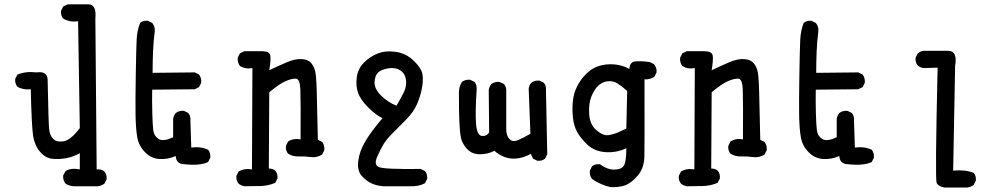

<svg xmlns="http://www.w3.org/2000/svg" viewBox="-20 -715 4540 868"><path d="M325.2 127Q297.9 128.9 276.4 115.2Q263.7 99.6 265.6 78.1L276.4 58.6Q299.8 43 340.8 50.8V-22.5Q311.5 -5.9 279.8 0Q248 5.9 216.8 2.9Q185.5 0 161.1 -28.8Q136.7 -57.6 129.9 -99.6Q123 -141.6 119.1 -311.5Q84 -307.6 58.6 -323.2Q46.9 -336.9 48.8 -358.4L58.6 -377.9Q97.7 -393.6 144.5 -387.7Q193.4 -394.5 195.3 -356.4Q199.2 -159.2 202.1 -130.9Q205.1 -102.5 220.7 -86.9Q236.3 -71.3 267.6 -76.2Q298.8 -81.1 340.8 -135.7L333 -619.1Q295.9 -613.3 265.6 -630.9Q253.9 -644.5 255.9 -666L265.6 -685.5L286.1 -695.3H381.8Q417 -693.4 411.1 -630.9L417 50.8Q438.5 48.8 452.1 60.5Q463.9 74.2 461.9 95.7L452.1 115.2Q438.5 125 422.9 127Z M812.5 27.3Q776.4 26.4 774.4 -9.8Q739.3 5.9 701.7 3.9Q664.1 2 635.7 -26.9Q607.4 -55.7 600.6 -93.8Q593.8 -131.8 592.8 -195.3Q591.8 -258.8 593.8 -376Q595.7 -493.2 597.7 -534.7Q599.6 -576.2 613.3 -611.3Q627 -623 648.4 -621.1L668 -611.3Q681.6 -595.7 679.7 -574.2Q673.8 -529.3 671.9 -481.9Q669.9 -434.6 669.9 -385.7L860.4 -387.7L879.9 -377.9Q891.6 -362.3 889.6 -340.8L879.9 -321.3L860.4 -311.5L668 -309.6Q667 -253.9 668.5 -202.6Q669.9 -151.4 672.9 -126Q675.8 -100.6 696.8 -86.9Q717.8 -73.2 762.7 -94.7V-176.8Q764.6 -192.4 774.4 -204.1Q790 -215.8 811.5 -213.9L831.1 -204.1Q842.8 -190.4 840.8 -168.9L844.7 -47.9Q887.7 -53.7 920.9 -38.1Q932.6 -23.4 930.7 -2L920.9 17.6Q883.8 35.2 812.5 27.3Z M1085.9 127Q1070.3 125 1058.6 115.2Q1046.9 101.6 1048.8 80.1L1058.6 60.5Q1084 44.9 1119.1 50.8L1121.1 -407.2Q1087.9 -401.4 1064.5 -417Q1052.7 -432.6 1054.7 -454.1L1064.5 -473.6L1084 -483.4H1168Q1199.2 -482.4 1202.1 -463.4Q1205.1 -444.3 1197.3 -397.5Q1238.3 -417 1276.9 -433.6Q1315.4 -450.2 1345.7 -447.8Q1376 -445.3 1390.6 -425.3Q1405.3 -405.3 1408.2 -372.1Q1411.1 -338.9 1412.1 -296.4Q1413.1 -253.9 1417 -83L1436.5 -73.2Q1448.2 -57.6 1446.3 -36.1L1436.5 -16.6Q1413.1 -1 1384.8 -4.9Q1356.4 -8.8 1330.1 -7.8Q1303.7 -6.8 1282.2 -20.5Q1270.5 -34.2 1272.5 -55.7L1282.2 -75.2Q1305.7 -90.8 1338.9 -85Q1339.8 -262.7 1337.9 -310.5Q1335.9 -358.4 1317.9 -359.4Q1299.8 -360.4 1272 -348.6Q1244.1 -336.9 1197.3 -297.9L1195.3 46.9Q1212.9 46.9 1224.6 56.6Q1236.3 70.3 1234.4 91.8L1224.6 111.3Q1193.4 125 1158.2 126Q1123 127 1085.9 127Z M1712.9 127Q1685.5 125 1662.1 115.2Q1638.7 105.5 1616.2 81.1Q1593.8 56.6 1599.6 12.2Q1605.5 -32.2 1630.9 -75.2Q1656.2 -118.2 1709 -180.7Q1678.7 -195.3 1644 -230Q1609.4 -264.6 1598.6 -295.9Q1587.9 -327.1 1592.8 -365.2Q1597.7 -403.3 1624 -430.7Q1650.4 -458 1686.5 -472.7Q1722.7 -487.3 1770 -480.5Q1817.4 -473.6 1852.5 -438.5Q1887.7 -403.3 1890.6 -375Q1893.6 -346.7 1886.7 -312.5Q1879.9 -278.3 1865.2 -244.1Q1850.6 -210 1817.9 -176.3Q1785.2 -142.6 1756.8 -114.7Q1728.5 -86.9 1714.8 -64.5Q1701.2 -42 1685.1 -5.9Q1668.9 30.3 1693.4 40.5Q1717.8 50.8 1881.8 48.8L1901.4 58.6Q1913.1 72.3 1911.1 93.8L1901.4 113.3Q1872.1 128.9 1833 127ZM1772.5 -237.3Q1790 -266.6 1804.7 -295.9Q1819.3 -325.2 1815.4 -354Q1811.5 -382.8 1789.6 -397Q1767.6 -411.1 1736.3 -406.2Q1705.1 -401.4 1689.9 -387.7Q1674.8 -374 1673.3 -343.8Q1671.9 -313.5 1703.1 -282.7Q1734.4 -252 1772.5 -237.3Z M2409.2 11.7 2389.6 2 2379.9 -19.5Q2336.9 3.9 2295.4 2Q2253.9 0 2214.8 -33.2Q2185.5 -17.6 2149.4 -17.6Q2113.3 -17.6 2090.8 -42.5Q2068.4 -67.4 2063.5 -93.8Q2058.6 -120.1 2056.6 -166Q2054.7 -211.9 2054.7 -295.9Q2054.7 -323.2 2068.4 -344.7Q2084 -356.4 2105.5 -354.5L2125 -344.7Q2136.7 -331.1 2134.8 -309.6Q2127.9 -201.2 2132.3 -152.3Q2136.7 -103.5 2157.7 -100.6Q2178.7 -97.7 2191.4 -116.2L2189.5 -307.6Q2191.4 -323.2 2201.2 -335Q2216.8 -346.7 2238.3 -344.7L2258.8 -335Q2270.5 -321.3 2268.6 -299.8Q2268.6 -159.2 2268.6 -130.9Q2268.6 -102.5 2282.7 -86.9Q2296.9 -71.3 2320.8 -81.1Q2344.7 -90.8 2377.9 -110.4L2370.1 -313.5Q2372.1 -329.1 2381.8 -340.8Q2397.5 -352.5 2418.9 -350.6L2438.5 -340.8Q2450.2 -327.1 2448.2 -305.7L2454.1 -17.6L2444.3 2Q2430.7 13.7 2409.2 11.7Z M2740.2 130.9Q2695.3 121.1 2656.2 93.8Q2644.5 78.1 2646.5 56.6L2656.2 37.1Q2669.9 25.4 2691.4 27.3Q2726.6 52.7 2758.8 51.8Q2791 50.8 2801.3 32.2Q2811.5 13.7 2811.5 -44.9Q2765.6 -23.4 2715.8 -27.3Q2666 -31.2 2633.8 -62.5Q2601.6 -93.8 2587.9 -120.6Q2574.2 -147.5 2570.3 -181.6Q2566.4 -215.8 2569.3 -252.9Q2572.3 -290 2587.9 -322.3Q2603.5 -354.5 2629.9 -380.9Q2656.2 -407.2 2688.5 -417Q2720.7 -426.8 2757.3 -423.8Q2793.9 -420.9 2825.2 -403.3Q2827.1 -433.6 2849.6 -437Q2872.1 -440.4 2917 -434.6L2936.5 -424.8Q2950.2 -409.2 2948.2 -387.7L2938.5 -368.2Q2918.9 -354.5 2893.6 -356.4Q2894.5 -58.6 2893.1 -5.9Q2891.6 46.9 2861.3 81.1Q2831.1 115.2 2802.2 124Q2773.4 132.8 2740.2 130.9ZM2773.4 -116.2 2811.5 -133.8 2815.4 -303.7Q2793.9 -323.2 2772.9 -336.9Q2752 -350.6 2727.5 -347.7Q2703.1 -344.7 2685.1 -328.1Q2667 -311.5 2653.8 -279.3Q2640.6 -247.1 2643.6 -199.2Q2646.5 -151.4 2676.8 -126Q2707 -100.6 2729.5 -104Q2752 -107.4 2773.4 -116.2Z M3085.9 127Q3070.3 125 3058.6 115.2Q3046.9 101.6 3048.8 80.1L3058.6 60.5Q3084 44.9 3119.1 50.8L3121.1 -407.2Q3087.9 -401.4 3064.5 -417Q3052.7 -432.6 3054.7 -454.1L3064.5 -473.6L3084 -483.4H3168Q3199.2 -482.4 3202.1 -463.4Q3205.1 -444.3 3197.3 -397.5Q3238.3 -417 3276.9 -433.6Q3315.4 -450.2 3345.7 -447.8Q3376 -445.3 3390.6 -425.3Q3405.3 -405.3 3408.2 -372.1Q3411.1 -338.9 3412.1 -296.4Q3413.1 -253.9 3417 -83L3436.5 -73.2Q3448.2 -57.6 3446.3 -36.1L3436.5 -16.6Q3413.1 -1 3384.8 -4.9Q3356.4 -8.8 3330.1 -7.8Q3303.7 -6.8 3282.2 -20.5Q3270.5 -34.2 3272.5 -55.7L3282.2 -75.2Q3305.7 -90.8 3338.9 -85Q3339.8 -262.7 3337.9 -310.5Q3335.9 -358.4 3317.9 -359.4Q3299.8 -360.4 3272 -348.6Q3244.1 -336.9 3197.3 -297.9L3195.3 46.9Q3212.9 46.9 3224.6 56.6Q3236.3 70.3 3234.4 91.8L3224.6 111.3Q3193.4 125 3158.2 126Q3123 127 3085.9 127Z M3812.5 27.3Q3776.4 26.4 3774.4 -9.8Q3739.3 5.9 3701.7 3.9Q3664.1 2 3635.7 -26.9Q3607.4 -55.7 3600.6 -93.8Q3593.8 -131.8 3592.8 -195.3Q3591.8 -258.8 3593.8 -376Q3595.7 -493.2 3597.7 -534.7Q3599.6 -576.2 3613.3 -611.3Q3627 -623 3648.4 -621.1L3668 -611.3Q3681.6 -595.7 3679.7 -574.2Q3673.8 -529.3 3671.9 -481.9Q3669.9 -434.6 3669.9 -385.7L3860.4 -387.7L3879.9 -377.9Q3891.6 -362.3 3889.6 -340.8L3879.9 -321.3L3860.4 -311.5L3668 -309.6Q3667 -253.9 3668.5 -202.6Q3669.9 -151.4 3672.9 -126Q3675.8 -100.6 3696.8 -86.9Q3717.8 -73.2 3762.7 -94.7V-176.8Q3764.6 -192.4 3774.4 -204.1Q3790 -215.8 3811.5 -213.9L3831.1 -204.1Q3842.8 -190.4 3840.8 -168.9L3844.7 -47.9Q3887.7 -53.7 3920.9 -38.1Q3932.6 -23.4 3930.7 -2L3920.9 17.6Q3883.8 35.2 3812.5 27.3Z M4250 132.8Q4221.7 127.9 4214.4 111.8Q4207 95.7 4218.8 -409.2L4156.2 -407.2Q4140.6 -409.2 4128.9 -418.9Q4117.2 -432.6 4119.1 -454.1L4128.9 -473.6Q4140.6 -483.4 4156.2 -485.4H4267.6Q4309.6 -484.4 4297.9 -417L4289.1 56.6Q4340.8 50.8 4381.8 66.4Q4393.6 80.1 4391.6 101.6L4381.8 121.1Q4368.2 130.9 4352.5 132.8Z"/></svg>

Font: JasonHandwriting4
Style: Regular
Weight: 400
Version: Version 1.01.21